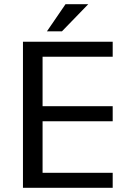

<svg xmlns="http://www.w3.org/2000/svg" viewBox="-20 -900 624 920"><path d="M90 0V-700H520V-628H184V-391H520V-319H184V-72H520V0ZM205 -750 294 -880H403L277 -750Z"/></svg>

Font: Hedvig Letters Sans
Style: Regular
Weight: 400
Designer: Alexander Örn & Tor Weibull
Foundry: Kanon Foundry
Version: Version 1.000; ttfautohint (v1.8.4.7-5d5b)